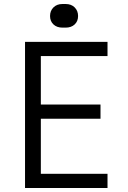

<svg xmlns="http://www.w3.org/2000/svg" viewBox="-20 -939 640 959"><path d="M517 0H105V-730H517V-659H184V-417H482V-346H184V-71H517ZM292 -801Q264 -801 247 -817Q230 -833 230 -859Q230 -885 247 -902Q264 -919 292 -919H308Q336 -919 353 -902Q370 -885 370 -859Q370 -833 353 -817Q336 -801 308 -801Z"/></svg>

Font: JetBrains Mono Semi Light
Style: Regular
Weight: 350
Monospace: yes
Designer: Philipp Nurullin, Konstantin Bulenkov
Foundry: JetBrains
Version: 2.002